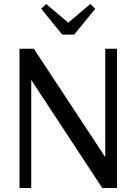

<svg xmlns="http://www.w3.org/2000/svg" viewBox="-20 -945 686 965"><path d="M78 0V-700H150L531 -122L509 -115V-700H568V0H494L111 -583L137 -590V0ZM293 -771 187 -901 212 -925 323 -831 434 -925 459 -901 353 -771Z"/></svg>

Font: Sutasoma
Style: Regular
Weight: 400
Designer: Izhar Fathurrohim, Akbar Rohmanto, Arusyal Khofiqoini
Foundry: Kiwari Kolektiv
Version: Version 1.102